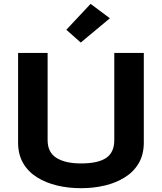

<svg xmlns="http://www.w3.org/2000/svg" viewBox="-20 -978 850 1008"><path d="M75 -700H230V-242Q230 -178 276.5 -149Q323 -120 405 -120Q495 -120 537.5 -149Q580 -178 580 -242V-700H735V-230Q735 -167 708.5 -121.5Q682 -76 635.5 -47Q589 -18 530 -4Q471 10 405 10Q339 10 280 -4Q221 -18 174.5 -47Q128 -76 101.5 -121.5Q75 -167 75 -230ZM556.9 -882.1 403.9 -754.6 328.2 -821.7 455.7 -957.7Z"/></svg>

Font: Copperplate Sans CC
Style: Bold
Weight: 700
Designer: indestructible type*
Foundry: Cowboy Collective
Version: Version 1.000